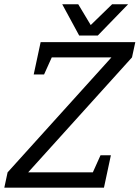

<svg xmlns="http://www.w3.org/2000/svg" viewBox="-47 -860 640 880"><path d="M463.8 -597H134.7L139.8 -667H573.2L558 -597L82 -70H434.5L429.5 0H-27.2L-12.2 -70ZM461.2 -148.3 429.5 0H347L413.7 -148.3ZM107.5 -518.7 139.3 -667H221.8L155 -518.7ZM319.3 -697 466.7 -840.3H540L401 -697ZM397.7 -697H316L238.3 -840.3H311.7Z"/></svg>

Font: Epunda Slab Light
Style: Italic
Weight: 300
Italic angle: -12°
Designer: Simon Atzbach
Foundry: typofactur
Version: Version 1.102